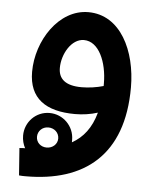

<svg xmlns="http://www.w3.org/2000/svg" viewBox="-47 -392 555 675"><g transform="rotate(5 231.0 -54.0)"><path d="M69 243C274 243 410 140 410 -100C410 -229 352 -351 238 -351C134 -351 59 -235 59 -125C59 -31 119 10 222 10C249 10 277 6 302 -2C287 53 259 88 220 110C220 107 220 104 220 101C220 53 181 14 133 14C85 14 47 53 47 101C47 117 51 132 58 145C52 145 45 145 38 146L45 242C57 243 57 243 69 243ZM155 -147C155 -196 187 -252 231 -252C284 -252 314 -181 314 -106C314 -103 314 -99 314 -97C290 -90 262 -86 237 -86C179 -86 155 -109 155 -147ZM133 136C112 136 96 121 96 101C96 81 112 65 133 65C154 65 171 80 171 101C171 121 154 136 133 136Z"/></g></svg>

Font: Noto Sans Arabic UI Md
Style: Regular
Weight: 500
Designer: Monotype Design Team, Nadine Chahine and Nizar Qandah
Foundry: Monotype Imaging Inc.
Version: Version 2.010